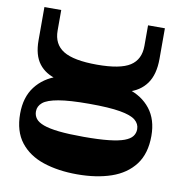

<svg xmlns="http://www.w3.org/2000/svg" viewBox="-83 -807 849 898"><g transform="rotate(10 342.0 -358.0)"><path d="M341.5 14Q251.5 14 181.1 -9.4Q110.8 -32.8 70.6 -84.4Q30.5 -136 30.5 -219.5Q30.5 -297.5 69 -348.1Q107.5 -398.7 174.5 -420.7L173 -408Q116.5 -422 86.1 -461.9Q55.8 -501.7 55.8 -571.7V-730H135.7V-632.5Q135.7 -567.5 184.7 -537.4Q233.7 -507.2 344.5 -507.2Q454.5 -507.2 501.3 -537.4Q548 -567.5 548 -632.5V-730H628V-585Q628 -510.5 596.9 -467.1Q565.7 -423.7 508.5 -408.2L506.2 -421Q575 -400.5 614.1 -350.6Q653.2 -300.7 653.2 -223.2Q653.2 -139 613.5 -86.6Q573.7 -34.3 503.5 -10.1Q433.3 14 341.5 14ZM341.5 -164Q413 -164 459.9 -169.1Q506.7 -174.2 533.4 -184.1Q560 -194 571.1 -208.7Q582.3 -223.5 582.3 -242.5Q582.3 -267.7 561.5 -285.1Q540.8 -302.5 488.5 -311.6Q436.2 -320.8 341.5 -320.8Q247.8 -320.8 195.5 -311.6Q143.3 -302.5 122.4 -285.1Q101.5 -267.7 101.5 -242.5Q101.5 -223.5 112.6 -208.7Q123.7 -194 150.5 -184.1Q177.3 -174.2 223.6 -169.1Q270 -164 341.5 -164Z"/></g></svg>

Font: Savate ExtraLight
Style: Regular
Weight: 200
Designer: Max Esnée
Foundry: Plomb Type
Version: Version 2.000